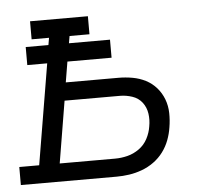

<svg xmlns="http://www.w3.org/2000/svg" viewBox="-56 -567 699 615"><g transform="rotate(-5 293.5 -260.0)"><path d="M-13 0V-58H51L105 -381H41V-439H114L118 -462H62V-520H248V-462H184L180 -439H312V-381H170L159 -315H328Q351 -315 373.5 -311Q396 -307 415.5 -297Q435 -287 449.5 -270.5Q464 -254 472 -233Q480 -212 480.5 -188.5Q481 -165 477 -142Q474 -122 466.5 -102Q459 -82 446 -64.5Q433 -47 415 -34Q397 -21 376.5 -13.5Q356 -6 335.5 -3Q315 0 295 0ZM117 -58H295Q315 -58 335 -63Q355 -68 372.5 -80.5Q390 -93 400 -112Q410 -131 413 -151Q417 -172 414 -192.5Q411 -213 399 -228.5Q387 -244 367.5 -250.5Q348 -257 328 -257H150Z"/></g></svg>

Font: Iosevka Etoile Light Oblique
Style: Regular
Weight: 300
Italic angle: -9°
Designer: Belleve Invis
Foundry: Belleve Invis
Version: Version 15.5.2; ttfautohint (v1.8.4)